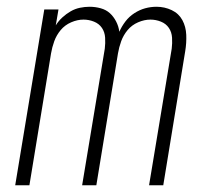

<svg xmlns="http://www.w3.org/2000/svg" viewBox="-20 -548 640 568"><path d="M25 0 111 -520H153L145 -473Q153 -486 164.5 -496.5Q176 -507 189 -514.5Q202 -522 216.5 -525Q231 -528 245 -528Q262 -528 278 -523.5Q294 -519 305 -509Q316 -499 323.5 -484.5Q331 -470 333 -454Q340 -470 351 -484.5Q362 -499 377.5 -509Q393 -519 409.5 -523.5Q426 -528 443 -528Q467 -528 488 -518Q509 -508 519.5 -488.5Q530 -469 531 -445Q532 -421 528 -397L463 0H421L488 -404Q490 -420 489 -436.5Q488 -453 479.5 -465.5Q471 -478 456 -484Q441 -490 425 -490Q407 -490 388.5 -482Q370 -474 357.5 -459Q345 -444 338.5 -426Q332 -408 329 -390L265 0H223L290 -404Q292 -420 291 -436.5Q290 -453 281.5 -465.5Q273 -478 258 -484Q243 -490 227 -490Q209 -490 190.5 -482Q172 -474 159.5 -459Q147 -444 140.5 -426Q134 -408 131 -390L67 0Z"/></svg>

Font: Iosevka XLt Ex Obl
Style: Regular
Weight: 200
Width: 7
Italic angle: -9°
Monospace: yes
Designer: Belleve Invis
Foundry: Belleve Invis
Version: Version 32.5.0; ttfautohint (v1.8.4)